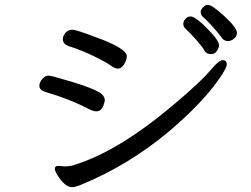

<svg xmlns="http://www.w3.org/2000/svg" viewBox="-20 -789 1040 795"><path d="M380 -328Q369 -328 355 -334Q269 -379 172 -407Q143 -415 143 -433Q143 -448 155 -462Q167 -476 181 -476Q192 -476 275 -451Q358 -426 393 -406Q414 -392 414 -372Q405 -328 380 -328ZM279 -14Q249 -14 219 -62Q207 -82 207 -90Q207 -102 220 -102Q232 -102 244 -100Q272 -100 287 -106Q471 -162 703 -359Q813 -451 861 -509Q888 -540 902 -540Q919 -540 919 -522Q919 -508 889 -465Q822 -366 680 -245Q510 -103 311 -22Q290 -14 279 -14ZM265 -598Q240 -607 240 -627Q240 -640 251 -653Q262 -666 280 -666Q295 -666 374 -636Q505 -589 505 -556Q505 -541 494 -523Q483 -505 469 -505Q455 -505 439.5 -517Q424 -529 372.5 -554.5Q321 -580 265 -598ZM853 -565Q834 -565 826.5 -579.5Q819 -594 793 -623.5Q767 -653 747 -671Q739 -679 739 -690Q739 -701 748 -711Q757 -721 769 -721Q794 -721 865 -642Q887 -615 887 -602Q887 -592 878.5 -578.5Q870 -565 853 -565ZM924 -619Q910 -619 901 -629Q887 -649 861 -678Q835 -707 823 -716.5Q811 -726 811 -738Q811 -749 821 -759Q831 -769 841 -769Q858 -769 909.5 -721.5Q961 -674 961 -653Q961 -639 949 -629Q937 -619 924 -619Z"/></svg>

Font: ToneOZ-Pinyin-WenKai-Medium
Style: Medium
Weight: 700
Designer: Fontworks Inc.
Foundry: ToneOZ
Version: Version 0.240331